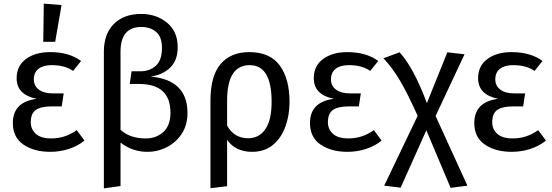

<svg xmlns="http://www.w3.org/2000/svg" viewBox="-20 -827 3052 1061"><path d="M258 12Q168 12 109.5 -28Q51 -68 51 -147Q51 -264 183 -281Q72 -303 72 -395Q72 -463 123.5 -501Q175 -539 257 -539Q362 -539 428 -490L384 -435Q339 -467 266 -467Q219 -467 193 -447Q167 -427 167 -388Q167 -353 194.5 -332Q222 -311 271 -311H332L321 -239H265Q206 -239 178 -219.5Q150 -200 150 -151Q150 -113 178 -87.5Q206 -62 263 -62Q341 -62 404 -108L447 -50Q408 -19 359 -3.5Q310 12 258 12ZM285 -596H219L222 -807L320 -799Z M554 214V-541Q554 -640 609.5 -695Q665 -750 760 -750Q844 -750 903 -701.5Q962 -653 962 -566Q962 -493 920 -453Q878 -413 813 -404Q1016 -385 1016 -203Q1016 -136 984.5 -88Q953 -40 902.5 -14Q852 12 794 12Q712 12 646 -39V201ZM786 -62Q843 -62 882.5 -97.5Q922 -133 922 -204Q922 -363 749 -363H697L707 -433H756Q807 -433 841 -463.5Q875 -494 875 -562Q875 -623 843 -650.5Q811 -678 761 -678Q646 -678 646 -541V-110Q697 -62 786 -62Z M1143 213V-271Q1143 -407 1199 -473Q1255 -539 1358 -539Q1472 -539 1526 -465Q1580 -391 1580 -264Q1580 -190 1557 -127Q1534 -64 1488 -26Q1442 12 1373 12Q1282 12 1235 -54V202ZM1351 -63Q1412 -63 1446.5 -113.5Q1481 -164 1481 -264Q1481 -467 1360 -467Q1235 -467 1235 -271V-133Q1274 -63 1351 -63Z M1900 12Q1810 12 1751.5 -28Q1693 -68 1693 -147Q1693 -264 1825 -281Q1714 -303 1714 -395Q1714 -463 1765.5 -501Q1817 -539 1899 -539Q2004 -539 2070 -490L2026 -435Q1981 -467 1908 -467Q1861 -467 1835 -447Q1809 -427 1809 -388Q1809 -353 1836.5 -332Q1864 -311 1913 -311H1974L1963 -239H1907Q1848 -239 1820 -219.5Q1792 -200 1792 -151Q1792 -113 1820 -87.5Q1848 -62 1905 -62Q1983 -62 2046 -108L2089 -50Q2050 -19 2001 -3.5Q1952 12 1900 12Z M2470 211 2336 -107 2194 210 2103 199 2288 -187Q2232 -311 2190.5 -381.5Q2149 -452 2099 -505L2188 -538Q2265 -455 2339 -257L2452 -538L2547 -527L2387 -186L2563 199Z M2808 12Q2718 12 2659.5 -28Q2601 -68 2601 -147Q2601 -264 2733 -281Q2622 -303 2622 -395Q2622 -463 2673.5 -501Q2725 -539 2807 -539Q2912 -539 2978 -490L2934 -435Q2889 -467 2816 -467Q2769 -467 2743 -447Q2717 -427 2717 -388Q2717 -353 2744.5 -332Q2772 -311 2821 -311H2882L2871 -239H2815Q2756 -239 2728 -219.5Q2700 -200 2700 -151Q2700 -113 2728 -87.5Q2756 -62 2813 -62Q2891 -62 2954 -108L2997 -50Q2958 -19 2909 -3.5Q2860 12 2808 12Z"/></svg>

Font: Trujillo
Style: Regular
Weight: 400
Designer: Fira Sans original fonts by bBox Type GmbH, Carrois Corporate GbR, & Edenspiekermann AG / Changes by Cristiano Sobral
Foundry: Fira Sans original fonts by bBox Type GmbH, Carrois Corporate GbR, & Edenspiekermann AG / Changes by Cristiano Sobral
Version: Version 4.301;October 17, 2021;FontCreator 14.0.0.2814 64-bi